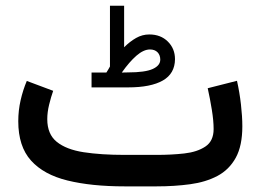

<svg xmlns="http://www.w3.org/2000/svg" viewBox="-20 -662 925 682"><path d="M357.9 -404.3Q361.8 -409.7 364.7 -415.3Q367.7 -420.9 370.6 -425.8V-641.6H420.9V-494.1Q441.4 -514.6 463.4 -527.1Q485.4 -539.6 510.3 -539.6Q550.8 -539.6 576.2 -514.4Q601.6 -489.3 601.6 -451.7Q601.1 -400.4 558.3 -376Q515.6 -351.6 435.1 -351.6H305.2V-404.3ZM434.6 -404.8Q495.6 -404.8 522.5 -417Q549.3 -429.2 549.3 -450.2Q549.3 -466.3 539.6 -476.3Q529.8 -486.3 512.7 -486.3Q490.2 -486.3 464.8 -464.4Q439.5 -442.4 412.6 -404.3ZM536.1 0H422.9Q304.7 0 220 -20.8Q135.3 -41.5 90.1 -91.8Q44.9 -142.1 44.9 -231.4Q44.9 -269.5 53.2 -305.9Q61.5 -342.3 75.2 -374.5L168.9 -339.4Q161.1 -317.4 154.5 -290.3Q147.9 -263.2 147.9 -238.8Q147.9 -185.5 181.6 -158.2Q215.3 -130.9 277.1 -121.3Q338.9 -111.8 422.9 -111.8H537.1Q588.4 -111.8 634.5 -116.9Q680.7 -122.1 709.7 -141.6Q738.8 -161.1 738.8 -203.6Q738.8 -233.4 732.4 -272.5Q726.1 -311.5 717.8 -348.6L821.8 -375Q831.1 -333.5 835.9 -290.8Q840.8 -248 840.8 -213.4Q840.8 -144 817.4 -101.6Q793.9 -59.1 752.4 -37.1Q710.9 -15.1 655.5 -7.6Q600.1 0 536.1 0Z"/></svg>

Font: Vazirmatn UI Medium
Style: Regular
Weight: 500
Designer: Saber Rastikerdar
Foundry: Saber Rastikerdar
Version: Version 33.003